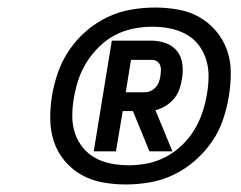

<svg xmlns="http://www.w3.org/2000/svg" viewBox="-20 -916 640 510"><path d="M377 -514 333 -621H306L288 -514H229L277 -808H383Q403 -808 421.5 -801Q440 -794 451 -779.5Q462 -765 464.5 -745Q467 -725 463 -705Q461 -691 456 -677.5Q451 -664 441.5 -653Q432 -642 419.5 -634.5Q407 -627 393 -623L438 -514ZM314 -671H365Q373 -671 380.5 -674.5Q388 -678 393.5 -684Q399 -690 402 -698Q405 -706 406 -713Q407 -721 407.5 -728.5Q408 -736 405.5 -742.5Q403 -749 397 -753Q391 -757 384 -757H328ZM314 -426Q283 -426 252.5 -431.5Q222 -437 196.5 -451.5Q171 -466 152 -488.5Q133 -511 123.5 -539Q114 -567 113.5 -598.5Q113 -630 118 -661Q123 -692 134 -723.5Q145 -755 164 -783Q183 -811 209 -833.5Q235 -856 265.5 -870.5Q296 -885 328.5 -890.5Q361 -896 392 -896Q423 -896 453.5 -890.5Q484 -885 509.5 -870.5Q535 -856 554 -833.5Q573 -811 583 -783Q593 -755 593 -723.5Q593 -692 588 -661Q583 -630 572.5 -598.5Q562 -567 542.5 -539Q523 -511 497 -488.5Q471 -466 440.5 -451.5Q410 -437 377.5 -431.5Q345 -426 314 -426ZM322 -477Q347 -477 372 -482Q397 -487 420 -499Q443 -511 463 -530Q483 -549 496.5 -571.5Q510 -594 518 -618.5Q526 -643 530 -668Q534 -691 534 -714.5Q534 -738 527 -759.5Q520 -781 506.5 -798Q493 -815 473.5 -825.5Q454 -836 431.5 -840.5Q409 -845 385 -845Q360 -845 334.5 -840Q309 -835 286 -823Q263 -811 243.5 -792Q224 -773 210 -750.5Q196 -728 188 -703.5Q180 -679 176 -654Q172 -631 172 -607.5Q172 -584 179 -562.5Q186 -541 200 -524Q214 -507 233 -496.5Q252 -486 275 -481.5Q298 -477 322 -477Z"/></svg>

Font: Iosevka Md Ex Obl
Style: Regular
Weight: 500
Width: 7
Italic angle: -9°
Monospace: yes
Designer: Belleve Invis
Foundry: Belleve Invis
Version: Version 32.5.0; ttfautohint (v1.8.4)